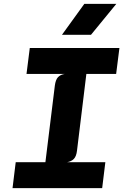

<svg xmlns="http://www.w3.org/2000/svg" viewBox="-20 -976 640 996"><path d="M45 0 61.5 -134.5H215.5L264.5 -532Q268.5 -562.5 281 -575.8Q293.5 -589 316 -592.5H117.5L134.5 -727H599.5L582.5 -592.5H428L379.5 -195Q376 -165 363.2 -151.8Q350.5 -138.5 327.5 -134.5H526.5L510 0ZM452 -795.5H301.5L417.5 -956H583.5Z"/></svg>

Font: Spline Sans Mono
Style: Italic
Weight: 400
Italic angle: -4°
Monospace: yes
Designer: Eben Sorkin, Mirko Velimirovic
Foundry: Sorkin Type
Version: Version 1.004